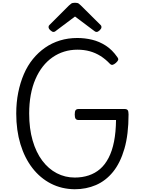

<svg xmlns="http://www.w3.org/2000/svg" viewBox="-20 -1356 1061 1395"><path d="M523 19Q428 18 350 -22Q272 -62 215.5 -135Q159 -208 128.5 -308.5Q98 -409 98 -531Q98 -612 112.5 -684Q127 -756 153.5 -817.5Q180 -879 219 -927Q258 -975 307.5 -1009.5Q357 -1044 416 -1062Q475 -1080 542 -1080Q596 -1080 648.5 -1067.5Q701 -1055 748.5 -1024.5Q796 -994 833 -940Q842 -928 838 -919Q834 -910 822 -899Q808 -887 798 -885Q788 -883 778 -893Q747 -926 710.5 -949Q674 -972 632.5 -983.5Q591 -995 542 -995Q492 -995 446.5 -981Q401 -967 361.5 -939.5Q322 -912 291 -872.5Q260 -833 237.5 -781Q215 -729 203.5 -666.5Q192 -604 192 -531Q192 -422 217 -335.5Q242 -249 287 -189Q332 -129 392.5 -97.5Q453 -66 523 -66Q578 -66 624.5 -81.5Q671 -97 707 -128Q743 -159 769 -209Q795 -259 808.5 -327.5Q822 -396 823 -484H551Q536 -484 529.5 -493Q523 -502 523 -524Q523 -547 529.5 -555.5Q536 -564 551 -564H886Q901 -564 907.5 -556Q914 -548 914 -525Q914 -379 884 -275.5Q854 -172 801 -107Q748 -42 677 -11.5Q606 19 523 19ZM368 -1124Q359 -1124 346 -1136Q333 -1148 333 -1158Q333 -1161 333.5 -1165Q334 -1169 339 -1174L481 -1316Q488 -1323 497 -1329.5Q506 -1336 525 -1336Q544 -1336 552.5 -1329.5Q561 -1323 568 -1316L711 -1174Q716 -1169 716.5 -1165Q717 -1161 717 -1158Q717 -1148 704.5 -1136Q692 -1124 682 -1124Q675 -1124 670 -1127.5Q665 -1131 657 -1137L525 -1236L393 -1137Q386 -1131 380.5 -1127.5Q375 -1124 368 -1124Z"/></svg>

Font: Playwrite AR
Style: Regular
Weight: 400
Designer: Veronika Burian, José Scaglione
Foundry: TypeTogether
Version: Version 1.002